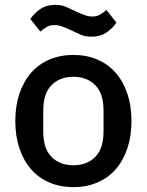

<svg xmlns="http://www.w3.org/2000/svg" viewBox="-20 -758 604 790"><path d="M282 12Q228 12 183.5 -7Q139 -26 108 -61.5Q77 -97 60 -147.5Q43 -198 43 -260Q43 -322 60 -372.5Q77 -423 108 -458.5Q139 -494 183.5 -513Q228 -532 282 -532Q336 -532 380.5 -513Q425 -494 456 -458.5Q487 -423 504 -372.5Q521 -322 521 -260Q521 -198 504 -147.5Q487 -97 456 -61.5Q425 -26 380.5 -7Q336 12 282 12ZM282 -78Q338 -78 372 -112.5Q406 -147 406 -216V-304Q406 -373 372 -407.5Q338 -442 282 -442Q226 -442 192 -407.5Q158 -373 158 -304V-216Q158 -147 192 -112.5Q226 -78 282 -78ZM356 -607Q331 -607 313 -615Q295 -623 278 -631Q255 -642 237.5 -648.5Q220 -655 204 -655Q187 -655 174 -648Q161 -641 146 -628L105 -680Q120 -703 145.5 -720.5Q171 -738 208 -738Q233 -738 251 -730Q269 -722 286 -714Q309 -703 326.5 -696.5Q344 -690 360 -690Q377 -690 390 -697Q403 -704 418 -717L459 -665Q444 -642 418.5 -624.5Q393 -607 356 -607Z"/></svg>

Font: IBM Plex Sans Arabic Medium
Style: Regular
Weight: 500
Designer: Mike Abbink, Paul van der Laan, Pieter van Rosmalen, Wael Morcos, Khajak Apelian
Foundry: Bold Monday
Version: Version 1.1